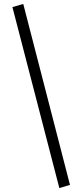

<svg xmlns="http://www.w3.org/2000/svg" viewBox="-20 -758 375 974"><path d="M281 196 43 -722 98 -738 335 180Z"/></svg>

Font: Piazzolla Medium
Style: Italic
Weight: 500
Italic angle: -11.3°
Designer: Juan Pablo del Peral
Foundry: Huerta Tipografica
Version: Version 1.330